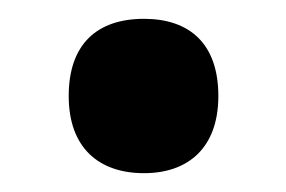

<svg xmlns="http://www.w3.org/2000/svg" viewBox="-20 -454 304 204"><path d="M53 -352C53 -297 85 -270 133 -270C180 -270 212 -297 212 -352C212 -408 181 -434 133 -434C83 -434 53 -407 53 -352Z"/></svg>

Font: Noto Sans Myanmar Condensed
Style: Bold
Weight: 700
Width: 3
Designer: Monotype Design Team
Foundry: Monotype Imaging Inc.
Version: Version 2.107